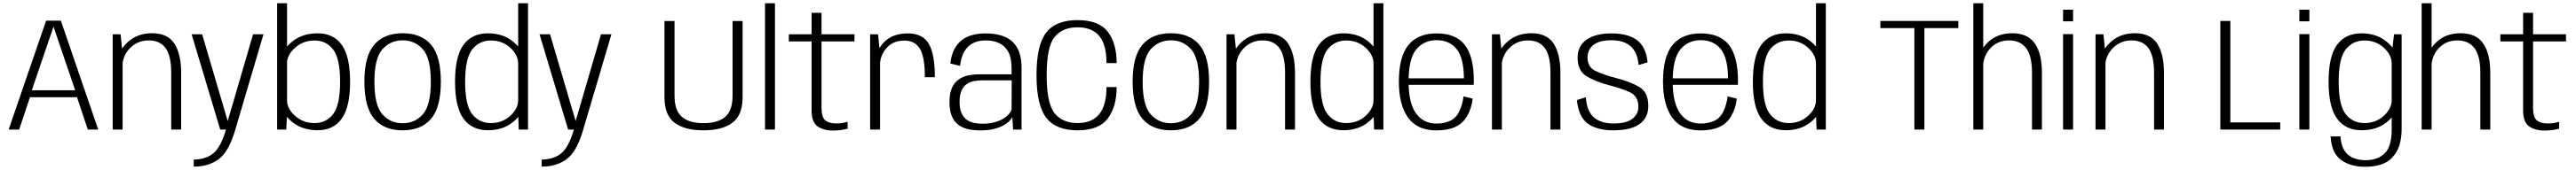

<svg xmlns="http://www.w3.org/2000/svg" viewBox="-20 -805 15956 1056"><path d="M33.5 0H98.5L165.5 -201H457L524 0H588.5L357 -676.5H265.5ZM177 -244.5 311 -638H312L445.5 -244.5Z M678 0H739.5V-469L727 -592H678ZM1040.5 0H1102V-352Q1102 -470 1060 -534.2Q1018 -598.5 922 -598.5Q828.5 -598.5 768.5 -541Q708.5 -483.5 708.5 -414L737.5 -386Q737.5 -457.5 785 -505.8Q832.5 -554 901 -554Q971 -554 1005.8 -506.2Q1040.5 -458.5 1040.5 -352.5Z M1344 0H1437.5L1612 -592H1547.5L1383 -27.5H1398L1232 -592H1167ZM1180 230Q1272.5 230 1335.2 183.2Q1398 136.5 1437.5 0L1380 -1Q1347.5 110 1300.8 147.8Q1254 185.5 1180 186Z M1696.5 0H1753L1758 -99.5V-785H1696.5ZM1947.5 4Q2046 4 2097.2 -68.8Q2148.5 -141.5 2148.5 -297Q2148.5 -453.5 2097.2 -525.8Q2046 -598 1947.5 -598Q1855.5 -598 1793.5 -549.5Q1731.5 -501 1731.5 -452.5L1757.5 -410.5Q1757.5 -463.5 1807.8 -508.5Q1858 -553.5 1928 -553.5Q2001 -553.5 2043.8 -497Q2086.5 -440.5 2086.5 -297Q2086.5 -153 2043.8 -96.8Q2001 -40.5 1928 -40.5Q1858 -40.5 1807.8 -85.2Q1757.5 -130 1757.5 -183.5L1731.5 -141.5Q1731.5 -93 1793.5 -44.5Q1855.5 4 1947.5 4Z M2474 4.5Q2589 4.5 2649.8 -66.8Q2710.5 -138 2710.5 -297.5Q2710.5 -456.5 2649.8 -527.5Q2589 -598.5 2474 -598.5Q2359 -598.5 2298 -527.5Q2237 -456.5 2237 -297.5Q2237 -138 2298 -66.8Q2359 4.5 2474 4.5ZM2474 -39.5Q2398 -39.5 2348.5 -95.2Q2299 -151 2299 -297Q2299 -443 2348.5 -498.8Q2398 -554.5 2474 -554.5Q2550 -554.5 2599.2 -498.8Q2648.5 -443 2648.5 -297Q2648.5 -151 2599.2 -95.2Q2550 -39.5 2474 -39.5Z M3193 0H3250.5V-785H3189.5V-103ZM3002 4Q3093.5 4 3154.5 -44.5Q3215.5 -93 3215.5 -141.5L3189.5 -183.5Q3189.5 -130.5 3140.5 -85.5Q3091.5 -40.5 3021 -40.5Q2948.5 -40.5 2904.8 -96Q2861 -151.5 2861 -297Q2861 -442.5 2904.8 -498Q2948.5 -553.5 3021 -553.5Q3091.5 -553.5 3140.5 -508.5Q3189.5 -463.5 3189.5 -410.5L3215.5 -452.5Q3215.5 -501 3154.5 -549.5Q3093.5 -598 3002 -598Q2903.5 -598 2851 -526.8Q2798.5 -455.5 2798.5 -297Q2798.5 -139.5 2851 -67.8Q2903.5 4 3002 4Z M3499 0H3592.5L3767 -592H3702.5L3538 -27.5H3553L3387 -592H3322ZM3335 230Q3427.5 230 3490.2 183.2Q3553 136.5 3592.5 0L3535 -1Q3502.5 110 3455.8 147.8Q3409 185.5 3335 186Z M4337.5 4.5Q4454.5 4.5 4517 -42.8Q4579.5 -90 4579.5 -202.5V-674.5H4517.5V-211.5Q4517.5 -118 4471.8 -79Q4426 -40 4337.5 -40Q4249.5 -40 4203.8 -79Q4158 -118 4158 -211.5V-674.5H4095.5V-202.5Q4095.5 -90 4158 -42.8Q4220.5 4.5 4337.5 4.5Z M4718.5 0H4780V-785H4718.5Z M5139.5 6Q5187 6 5230 -5.5V-48.5Q5196 -38 5159.5 -38Q5116 -38 5092.2 -57Q5068.5 -76 5068.5 -135V-547.5H5272.5V-592H5068.5V-725.5H5007V-592H4866V-547.5H5007V-118.5Q5007 -45.5 5044.5 -19.8Q5082 6 5139.5 6Z M5708.5 -325.5H5770.5Q5770.5 -468.5 5732.8 -533Q5695 -597.5 5603 -597.5Q5511.5 -597.5 5459 -546.2Q5406.5 -495 5406.5 -423L5430.5 -400.5Q5430.5 -459.5 5470.8 -506.2Q5511 -553 5582.5 -553Q5646 -553 5677.2 -503Q5708.5 -453 5708.5 -325.5ZM5369.5 0H5431V-470.5L5418.5 -592H5369.5Z M6051 5Q6097.5 5 6132.8 -3.2Q6168 -11.5 6192.5 -24.8Q6217 -38 6231.2 -52.5Q6245.5 -67 6250 -79.5L6255 0H6307.5V-381Q6307.5 -460 6280.8 -507.5Q6254 -555 6204.2 -576.2Q6154.5 -597.5 6085.5 -597.5Q6040 -597.5 6002 -587.2Q5964 -577 5935.8 -554.5Q5907.5 -532 5889.8 -496.5Q5872 -461 5866 -410.5L5926.5 -396Q5933 -452 5954 -486.8Q5975 -521.5 6008.2 -537.8Q6041.5 -554 6086 -554Q6134.5 -554 6170.2 -536.5Q6206 -519 6225.8 -481.5Q6245.5 -444 6245.5 -383.5V-343.5H6048Q6018.5 -343.5 5990.8 -339.2Q5963 -335 5939.5 -324Q5916 -313 5898.2 -293.5Q5880.5 -274 5870.8 -244Q5861 -214 5861 -171Q5861 -127 5871 -96.2Q5881 -65.5 5898.8 -45.8Q5916.5 -26 5940.5 -15Q5964.5 -4 5992.5 0.5Q6020.5 5 6051 5ZM6064 -36.5Q6036 -36.5 6010.8 -42.2Q5985.5 -48 5965.8 -62.8Q5946 -77.5 5934.8 -104.2Q5923.5 -131 5923.5 -172.5Q5923.5 -214 5934.8 -240.2Q5946 -266.5 5965.5 -281Q5985 -295.5 6009.8 -300.8Q6034.5 -306 6061.5 -306H6246.5L6245.5 -124.5Q6240 -108.5 6225.5 -92.8Q6211 -77 6188 -64.2Q6165 -51.5 6133.8 -44Q6102.5 -36.5 6064 -36.5Z M6654.5 4.5Q6786.5 4.5 6841.5 -69Q6896.5 -142.5 6896.5 -264H6833.5Q6833.5 -151 6788.5 -95.8Q6743.5 -40.5 6654 -40.5Q6562.5 -40.5 6512.8 -100.8Q6463 -161 6463 -338.5Q6463 -516 6512.5 -575.8Q6562 -635.5 6654 -635.5Q6743.5 -635.5 6788.5 -581.8Q6833.5 -528 6833.5 -413H6896.5Q6896.5 -536.5 6841.2 -608.2Q6786 -680 6654 -680Q6520 -680 6460 -602.5Q6400 -525 6400 -338.5Q6400 -152 6460.2 -73.8Q6520.5 4.5 6654.5 4.5Z M7232.5 4.5Q7347.5 4.5 7408.2 -66.8Q7469 -138 7469 -297.5Q7469 -456.5 7408.2 -527.5Q7347.5 -598.5 7232.5 -598.5Q7117.5 -598.5 7056.5 -527.5Q6995.5 -456.5 6995.5 -297.5Q6995.5 -138 7056.5 -66.8Q7117.5 4.5 7232.5 4.5ZM7232.5 -39.5Q7156.5 -39.5 7107 -95.2Q7057.5 -151 7057.5 -297Q7057.5 -443 7107 -498.8Q7156.5 -554.5 7232.5 -554.5Q7308.5 -554.5 7357.8 -498.8Q7407 -443 7407 -297Q7407 -151 7357.8 -95.2Q7308.5 -39.5 7232.5 -39.5Z M7577 0H7638.5V-469L7626 -592H7577ZM7939.5 0H8001V-352Q8001 -470 7959 -534.2Q7917 -598.5 7821 -598.5Q7727.5 -598.5 7667.5 -541Q7607.5 -483.5 7607.5 -414L7636.5 -386Q7636.5 -457.5 7684 -505.8Q7731.5 -554 7800 -554Q7870 -554 7904.8 -506.2Q7939.5 -458.5 7939.5 -352.5Z M8491 0H8548.5V-785H8487.5V-103ZM8300 4Q8391.5 4 8452.5 -44.5Q8513.5 -93 8513.5 -141.5L8487.5 -183.5Q8487.5 -130.5 8438.5 -85.5Q8389.5 -40.5 8319 -40.5Q8246.5 -40.5 8202.8 -96Q8159 -151.5 8159 -297Q8159 -442.5 8202.8 -498Q8246.5 -553.5 8319 -553.5Q8389.5 -553.5 8438.5 -508.5Q8487.5 -463.5 8487.5 -410.5L8513.5 -452.5Q8513.5 -501 8452.5 -549.5Q8391.5 -598 8300 -598Q8201.5 -598 8149 -526.8Q8096.5 -455.5 8096.5 -297Q8096.5 -139.5 8149 -67.8Q8201.5 4 8300 4Z M8878 5V-37.5Q8795.5 -37.5 8750 -101.8Q8704.5 -166 8704.5 -298Q8704.5 -440.5 8752.2 -498Q8800 -555.5 8878 -555.5Q8958 -555.5 9002.8 -499.5Q9047.5 -443.5 9047.5 -310L9053 -318.5H8696V-278H9108Q9109 -288.5 9109 -300Q9109 -453.5 9053.2 -525.5Q8997.5 -597.5 8878 -597.5Q8762 -597.5 8703.2 -525Q8644.5 -452.5 8644.5 -298Q8644.5 -154.5 8701.2 -74.8Q8758 5 8878 5ZM8878 -37.5V5Q8945.5 5 8992.5 -16Q9039.5 -37 9067 -83.8Q9094.5 -130.5 9101.5 -192.5L9045 -206.5Q9038.5 -156 9019 -114Q8999.5 -72 8962.5 -54.8Q8925.5 -37.5 8878 -37.5Z M9221 0H9282.5V-469L9270 -592H9221ZM9583.5 0H9645V-352Q9645 -470 9603 -534.2Q9561 -598.5 9465 -598.5Q9371.5 -598.5 9311.5 -541Q9251.5 -483.5 9251.5 -414L9280.5 -386Q9280.5 -457.5 9328 -505.8Q9375.5 -554 9444 -554Q9514 -554 9548.8 -506.2Q9583.5 -458.5 9583.5 -352.5Z M9974 4.5Q10082 4.5 10135.8 -34.8Q10189.5 -74 10189.5 -146Q10189.5 -233.5 10131.5 -266.2Q10073.5 -299 9989 -320.5Q9912.5 -340.5 9862.8 -364.2Q9813 -388 9813 -448Q9813 -497 9849.8 -526Q9886.5 -555 9961.5 -555Q10039 -555 10080.8 -517Q10122.5 -479 10129.5 -401L10185 -418Q10175 -514 10119.5 -555.8Q10064 -597.5 9962 -597.5Q9861 -597.5 9806.2 -558Q9751.5 -518.5 9751.5 -447.5Q9751.5 -366 9805.5 -332.5Q9859.5 -299 9943.5 -276.5Q10022 -256.5 10075 -232.2Q10128 -208 10128 -141.5Q10128 -96 10090.5 -67Q10053 -38 9975 -38Q9897 -38 9853.2 -75Q9809.5 -112 9802.5 -201L9747 -183.5Q9758 -77 9815.8 -36.2Q9873.5 4.5 9974 4.5Z M10514 5V-37.5Q10431.5 -37.5 10386 -101.8Q10340.5 -166 10340.5 -298Q10340.5 -440.5 10388.2 -498Q10436 -555.5 10514 -555.5Q10594 -555.5 10638.8 -499.5Q10683.5 -443.5 10683.5 -310L10689 -318.5H10332V-278H10744Q10745 -288.5 10745 -300Q10745 -453.5 10689.2 -525.5Q10633.5 -597.5 10514 -597.5Q10398 -597.5 10339.2 -525Q10280.5 -452.5 10280.5 -298Q10280.5 -154.5 10337.2 -74.8Q10394 5 10514 5ZM10514 -37.5V5Q10581.5 5 10628.5 -16Q10675.5 -37 10703 -83.8Q10730.5 -130.5 10737.5 -192.5L10681 -206.5Q10674.5 -156 10655 -114Q10635.5 -72 10598.5 -54.8Q10561.5 -37.5 10514 -37.5Z M11231.5 0H11289V-785H11228V-103ZM11040.5 4Q11132 4 11193 -44.5Q11254 -93 11254 -141.5L11228 -183.5Q11228 -130.5 11179 -85.5Q11130 -40.5 11059.5 -40.5Q10987 -40.5 10943.2 -96Q10899.5 -151.5 10899.5 -297Q10899.5 -442.5 10943.2 -498Q10987 -553.5 11059.5 -553.5Q11130 -553.5 11179 -508.5Q11228 -463.5 11228 -410.5L11254 -452.5Q11254 -501 11193 -549.5Q11132 -598 11040.5 -598Q10942 -598 10889.5 -526.8Q10837 -455.5 10837 -297Q10837 -139.5 10889.5 -67.8Q10942 4 11040.5 4Z M11837.5 0H11899.5V-630.5H12109.5V-675H11627V-630.5H11837.5Z M12202.5 0H12264V-785H12202.5ZM12566 0H12627.5V-354Q12627.5 -472 12583.5 -535.2Q12539.5 -598.5 12443.5 -598.5Q12350 -598.5 12291.8 -541Q12233.5 -483.5 12233.5 -414L12263 -386Q12263 -457.5 12308.5 -505.8Q12354 -554 12423 -554Q12493 -554 12529.5 -506.2Q12566 -458.5 12566 -352.5Z M12758.5 0H12820.5V-593H12758.5ZM12758.5 -745V-672.5H12820.5V-745Z M12959.5 0H13021V-469L13008.5 -592H12959.5ZM13322 0H13383.5V-352Q13383.5 -470 13341.5 -534.2Q13299.5 -598.5 13203.5 -598.5Q13110 -598.5 13050 -541Q12990 -483.5 12990 -414L13019 -386Q13019 -457.5 13066.5 -505.8Q13114 -554 13182.5 -554Q13252.5 -554 13287.2 -506.2Q13322 -458.5 13322 -352.5Z M13732.5 0H14103.5V-44.5H13794.5V-675H13732.5Z M14222 0H14284V-593H14222ZM14222 -745V-672.5H14284V-745Z M14631 231Q14699 231 14747.2 209.2Q14795.5 187.5 14825.5 134.8Q14855.5 82 14855.5 -8V-592H14808.5L14794 -468.5V-3.5Q14794 106 14750.2 148Q14706.5 190 14632.5 190Q14588 190 14553.8 175Q14519.5 160 14500 128.5Q14480.5 97 14476.5 42.5H14415.5Q14422 146.5 14480.5 188.8Q14539 231 14631 231ZM14607 4Q14698.5 4 14759.5 -43.2Q14820.5 -90.5 14820.5 -141.5L14794 -183.5Q14794 -130.5 14745 -85.5Q14696 -40.5 14625.5 -40.5Q14553 -40.5 14509.2 -96Q14465.5 -151.5 14465.5 -297Q14465.5 -442.5 14509.2 -498Q14553 -553.5 14625.5 -553.5Q14696 -553.5 14745 -508.5Q14794 -463.5 14794 -410.5L14820 -451.5Q14820 -500 14759 -549Q14698 -598 14606.5 -598Q14508 -598 14455.5 -526.8Q14403 -455.5 14403 -297Q14403 -139.5 14455.8 -67.8Q14508.5 4 14607 4Z M14979.5 0H15041V-785H14979.5ZM15343 0H15404.5V-354Q15404.5 -472 15360.5 -535.2Q15316.5 -598.5 15220.5 -598.5Q15127 -598.5 15068.8 -541Q15010.5 -483.5 15010.5 -414L15040 -386Q15040 -457.5 15085.5 -505.8Q15131 -554 15200 -554Q15270 -554 15306.5 -506.2Q15343 -458.5 15343 -352.5Z M15740.5 6Q15788 6 15831 -5.5V-48.5Q15797 -38 15760.5 -38Q15717 -38 15693.2 -57Q15669.5 -76 15669.5 -135V-547.5H15873.5V-592H15669.5V-725.5H15608V-592H15467V-547.5H15608V-118.5Q15608 -45.5 15645.5 -19.8Q15683 6 15740.5 6Z"/></svg>

Font: Anybody UltraCondensed Thin Light
Style: Regular
Weight: 300
Version: Version 1.111